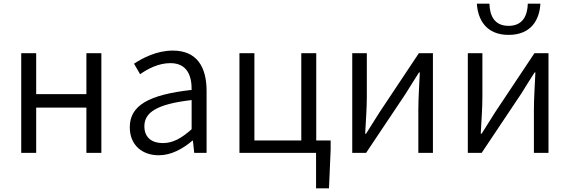

<svg xmlns="http://www.w3.org/2000/svg" viewBox="-20 -828 3085 1040"><path d="M95 0H176V-245H448V0H529V-540H448V-318H176V-540H95Z M840 13C908 13 970 -22 1022 -66H1025L1032 0H1099V-335C1099 -465 1047 -554 916 -554C829 -554 753 -514 706 -483L739 -426C780 -455 838 -486 903 -486C996 -486 1019 -414 1018 -341C786 -315 683 -257 683 -139C683 -41 751 13 840 13ZM862 -53C807 -53 762 -79 762 -144C762 -218 827 -264 1018 -286V-128C963 -79 917 -53 862 -53Z M1693 -67V-540H1612V-67H1358V-540H1277V0H1692V192H1762L1771 -16V-67Z M1888 0H1963L2177 -320C2197 -353 2229 -403 2250 -436H2254C2251 -366 2246 -294 2246 -235V0H2325V-540H2249L2036 -220C2016 -187 1983 -137 1963 -104H1958C1962 -174 1967 -247 1967 -304V-540H1888Z M2514 0H2589L2803 -320C2823 -353 2855 -403 2876 -436H2880C2877 -366 2872 -294 2872 -235V0H2951V-540H2875L2662 -220C2642 -187 2609 -137 2589 -104H2584C2588 -174 2593 -247 2593 -304V-540H2514ZM2735 -639C2860 -639 2903 -725 2907 -808H2839C2837 -744 2812 -688 2735 -688C2657 -688 2633 -744 2631 -808H2563C2568 -725 2611 -639 2735 -639Z"/></svg>

Font: Noto Sans CJK JP DemiLight
Style: Regular
Weight: 350
Designer: Ryoko NISHIZUKA (kana & ideographs); Paul D. Hunt (Latin, Greek & Cyrillic); Wenlong ZHANG (bopomofo); Sandoll Communica
Foundry: Adobe Systems Incorporated
Version: Version 1.004;PS 1.004;hotconv 1.0.82;makeotf.lib2.5.63406